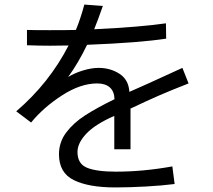

<svg xmlns="http://www.w3.org/2000/svg" viewBox="-20 -798 934 840"><path d="M484 22Q368 22 303 -10Q238 -42 238 -123Q238 -176 269.5 -218Q301 -260 352 -293Q403 -326 481 -364Q480 -398 460.5 -415.5Q441 -433 405 -433Q332 -433 251 -380.5Q170 -328 116 -262L51 -311Q195 -434 280 -599L199 -598Q158 -598 98 -600V-667Q127 -666 197 -666Q272 -666 312 -667Q332 -715 349 -778L430 -772Q408 -709 392 -670Q598 -680 706 -696L707 -629Q591 -611 361 -602Q323 -523 278 -461Q305 -478 342.5 -489.5Q380 -501 411 -501Q463 -501 503 -475Q543 -449 546 -396L627 -432L778 -501L805 -433Q731 -404 680 -382Q629 -360 551 -323V-145H480V-291Q396 -254 357.5 -213Q319 -172 319 -133Q319 -81 361 -64Q403 -47 487 -47Q607 -47 734 -70L744 7Q690 14 618 18Q546 22 484 22Z"/></svg>

Font: Kakao Big Sans
Style: Regular
Weight: 400
Designer: Park Young-rak; Lee Sang-min; Kim Jung-jin; Min Bon; Park Min-gyu;
Foundry: Kakao Corporation
Version: Version 2.003